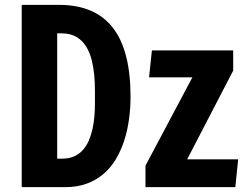

<svg xmlns="http://www.w3.org/2000/svg" viewBox="-20 -770 1023 790"><path d="M69.3 -750H222.7Q370.6 -750 443.8 -656.5Q517.1 -563 517.1 -372.1Q517.1 -324.7 510.7 -278.6Q504.4 -232.4 491 -191.2Q477.5 -149.9 456.5 -114.7Q435.5 -79.6 405.8 -54.2Q376 -28.8 336.9 -14.4Q297.9 0 248.5 0H69.3ZM215.3 -632.8V-117.2H236.3Q264.2 -117.2 285.2 -126.7Q306.2 -136.2 321 -152.8Q335.9 -169.4 345.5 -191.7Q355 -213.9 360.6 -239Q366.2 -264.2 368.4 -291Q370.6 -317.9 370.6 -344.2V-398.9Q370.6 -429.7 367.7 -461.7Q364.7 -493.7 356.9 -524.4Q349.1 -555.2 334 -579.3Q318.8 -603.5 294.2 -618.2Q269.5 -632.8 232.4 -632.8ZM960 -114.3 948.2 0H578.6V-88.4L771.5 -451.7H593.3L605 -562.5H939.5V-479.5L750 -114.3Z"/></svg>

Font: Francois One
Style: Regular
Weight: 400
Designer: Vernon Adams
Foundry: vernon adams
Version: Version 1.000